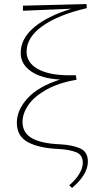

<svg xmlns="http://www.w3.org/2000/svg" viewBox="-20 -731 477 946"><path d="M413 65Q413 129 335 195L321 182Q354 154 371 125Q388 96 388 71Q388 32 355 19Q322 6 269 3Q172 -1 117.5 -30.5Q63 -60 63 -126Q63 -189 116 -247Q169 -305 276 -339Q184 -344 133 -379.5Q82 -415 82 -470Q82 -541 148 -596.5Q214 -652 332 -688L93 -678V-703L406 -711L408 -691Q267 -658 189 -602.5Q111 -547 111 -476Q111 -422 166.5 -391Q222 -360 322 -360H354L357 -338Q269 -323 209 -289.5Q149 -256 120 -214Q91 -172 91 -130Q91 -77 136.5 -50.5Q182 -24 276 -20Q336 -17 374.5 0Q413 17 413 65Z"/></svg>

Font: Ysabeau Extralight
Style: Regular
Weight: 200
Designer: Christian Thalmann (Catharsis Fonts)
Version: Version 0.003